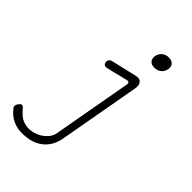

<svg xmlns="http://www.w3.org/2000/svg" viewBox="-318 -873 1201 1201"><g transform="rotate(45 283.0 -272.5)"><path d="M368 -458Q371 -473 364.5 -477.5Q358 -482 344 -478L214 -446Q198 -442 189 -445.5Q180 -449 177 -462Q174 -475 179.5 -484.5Q185 -494 202 -498L372 -538Q387 -541 397.5 -538Q408 -535 414.5 -526.5Q421 -518 423 -505.5Q425 -493 422 -478L325 63Q318 100 301.5 129Q285 158 259 178.5Q233 199 198.5 209.5Q164 220 120 220Q87 220 62 212Q37 204 19 192Q1 180 -11 167Q-23 154 -31 144Q-34 140 -34 135V127Q-33 122 -30 116.5Q-27 111 -23 106Q-19 101 -14.5 97.5Q-10 94 -5 94Q0 94 6 98.5Q12 103 17 111Q29 124 40.5 135Q52 146 65 153.5Q78 161 93.5 165.5Q109 170 127 170Q153 170 177.5 162Q202 154 222.5 139.5Q243 125 256.5 106.5Q270 88 274 67ZM415 -655Q389 -655 376 -670Q363 -685 367 -710Q372 -735 390.5 -750Q409 -765 435 -765Q461 -765 474.5 -750Q488 -735 483 -710Q479 -685 460 -670Q441 -655 415 -655Z"/></g></svg>

Font: Maple Mono NL Thin
Style: Italic
Weight: 250
Italic angle: -10°
Monospace: yes
Designer: subframe7536
Version: Version 7.000